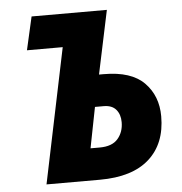

<svg xmlns="http://www.w3.org/2000/svg" viewBox="-52 -763 770 813"><g transform="rotate(-5 333.5 -357.0)"><path d="M113 0 232 -573H80L112 -714H432L375 -444H395Q512 -444 567 -388Q622 -332 622 -245Q622 -129 550 -64.5Q478 0 340 0ZM312 -136H351Q404 -136 428.5 -164.5Q453 -193 453 -235Q453 -268 435.5 -288.5Q418 -309 383 -309H346Z"/></g></svg>

Font: Noto Sans Disp ExtBd
Style: Italic
Weight: 800
Italic angle: -12°
Designer: Monotype Design Team
Foundry: Monotype Imaging Inc.
Version: Version 2.000;GOOG;noto-source:20170915:90ef993387c0